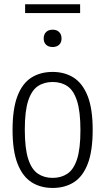

<svg xmlns="http://www.w3.org/2000/svg" viewBox="-20 -896 507 925"><path d="M233.5 9.5Q175 9.5 131.8 -18.2Q88.5 -46 64.5 -107.5Q40.5 -169 40.5 -270Q40.5 -371.5 64 -433Q87.5 -494.5 131 -522Q174.5 -549.5 233.5 -549.5Q292 -549.5 335.2 -521.8Q378.5 -494 402.5 -432.8Q426.5 -371.5 426.5 -270.5Q426.5 -169 403 -107.5Q379.5 -46 336.2 -18.2Q293 9.5 233.5 9.5ZM233.5 -39Q274.5 -39 304.8 -59.2Q335 -79.5 351.2 -129.2Q367.5 -179 367.5 -268.5Q367.5 -359.5 351 -410.2Q334.5 -461 304.5 -481Q274.5 -501 233.5 -501Q192.5 -501 162.5 -481Q132.5 -461 116 -411.2Q99.5 -361.5 99.5 -272Q99.5 -181 115.8 -130.5Q132 -80 162.2 -59.5Q192.5 -39 233.5 -39ZM233.5 -669.5Q213.5 -669.5 202 -680.5Q190.5 -691.5 190.5 -710.5Q190.5 -730 202 -741.5Q213.5 -753 233.5 -753Q253.5 -753 265 -741.5Q276.5 -730 276.5 -710.5Q276.5 -691.5 265 -680.5Q253.5 -669.5 233.5 -669.5ZM101 -833V-875.5H366V-833Z"/></svg>

Font: Encode Sans Condensed Condensed Light
Style: Regular
Weight: 300
Width: 3
Designer: Multiple Designers
Foundry: Impallari Type
Version: Version 3.000; ttfautohint (v1.8.3) -l 8 -r 50 -G 200 -x 14 